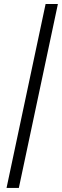

<svg xmlns="http://www.w3.org/2000/svg" viewBox="-20 -725 310 960"><path d="M12.7 214.8 208 -705.1H269.5L74.2 214.8Z"/></svg>

Font: Crimson Pro
Style: Italic
Weight: 400
Italic angle: -12°
Designer: Jacques Le Bailly
Foundry: Baron von Fonthausen
Version: Version 1.003